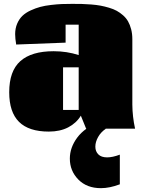

<svg xmlns="http://www.w3.org/2000/svg" viewBox="-20 -668 748 996"><path d="M27.8 0ZM493.7 -34.7 528.3 0.5Q503.4 17.1 489 42.7Q474.6 68.4 474.6 92.8Q474.6 117.2 490 132.8Q505.4 148.4 535.6 148.4Q563.5 148.4 601.6 134.3V288.1Q548.8 308.1 503.4 308.1Q430.2 308.1 386.2 263.2Q342.3 218.3 342.3 154.8Q342.3 97.7 380.4 46.1Q418.5 -5.4 493.7 -34.7ZM307.1 -318.8V-97.7H388.2V-318.8ZM666.5 -125.5Q667 -63 680.7 -0.5H426.8L399.4 -67.9Q376 -29.3 333.7 -7.3Q291.5 14.6 233.4 14.6Q129.4 14.6 78.6 -35.9Q27.8 -86.4 27.8 -189.5Q27.8 -299.3 85.4 -350.8Q143.1 -402.3 258.3 -402.3Q327.1 -402.3 388.2 -382.3V-540H320.3V-446.8L64 -437Q58.6 -468.3 58.6 -490.7Q58.6 -521 69.1 -545.4Q79.6 -569.8 96.4 -585.9Q113.3 -602.1 138.7 -613.8Q164.1 -625.5 188.5 -632.1Q212.9 -638.7 244.6 -642.3Q276.4 -646 300.3 -647Q324.2 -647.9 353.5 -647.9Q381.8 -647.9 403.8 -647.5Q425.8 -647 453.1 -644.8Q480.5 -642.6 501.5 -638.7Q522.5 -634.8 545.7 -627.9Q568.8 -621.1 585.7 -611.8Q602.5 -602.5 618.4 -588.6Q634.3 -574.7 644.3 -557.1Q654.3 -539.6 660.4 -516.1Q666.5 -492.7 666.5 -464.8Z"/></svg>

Font: Coda ExtraBold
Style: Regular
Weight: 800
Version: Version 2.001; ttfautohint (v0.8) -r 50 -G 200 -x